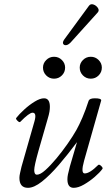

<svg xmlns="http://www.w3.org/2000/svg" viewBox="-20 -887 528 920"><path d="M114 13Q73 13 73 -35Q73 -44 76 -57.5Q79 -71 83 -88L145 -305Q157 -347 136 -347Q120 -347 77 -303Q73 -299 63.5 -308.5Q54 -318 58 -322Q72 -340 96 -362Q120 -384 146 -400Q172 -416 191 -416Q219 -416 219 -375Q219 -365 217 -352Q215 -339 208 -316L164 -163Q144 -92 144 -72Q144 -50 157 -50Q173 -50 197.5 -72Q222 -94 250 -127.5Q278 -161 303.5 -197.5Q329 -234 346 -264Q360 -289 375 -324Q390 -359 405 -405Q410 -416 435 -416Q465 -416 465 -406L383 -117Q366 -56 386 -56Q410 -56 450 -96Q455 -101 464.5 -92Q474 -83 471 -78Q458 -60 433.5 -39Q409 -18 382 -2.5Q355 13 333 13Q303 13 303 -28Q303 -39 305.5 -51Q308 -63 315 -90L349 -206Q305 -147 262 -97Q219 -47 181 -17Q143 13 114 13ZM239 -510Q217 -510 201.5 -525.5Q186 -541 186 -563Q186 -584 201.5 -599.5Q217 -615 239 -615Q261 -615 276.5 -599.5Q292 -584 292 -563Q292 -541 276.5 -525.5Q261 -510 239 -510ZM415 -510Q393 -510 377.5 -525.5Q362 -541 362 -563Q362 -584 377.5 -599.5Q393 -615 415 -615Q437 -615 452.5 -599.5Q468 -584 468 -563Q468 -541 452.5 -525.5Q437 -510 415 -510ZM318 -683Q306 -671 296 -670.5Q286 -670 282.5 -677.5Q279 -685 288 -698L406 -859Q414 -870 427.5 -865.5Q441 -861 449 -849Q457 -837 448 -827Z"/></svg>

Font: Junicode
Style: Italic
Weight: 400
Italic angle: -11°
Designer: Peter S. Baker
Version: Version 2.100; ttfautohint (v1.8.4)